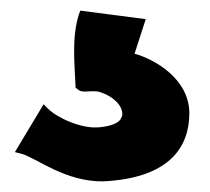

<svg xmlns="http://www.w3.org/2000/svg" viewBox="-20 -87 395 361"><path d="M8 199 20 202C47 209 102 255 174 254C299 248 336 189 336 126C336 61 270 24 233 14L254 -51L131 -67L128 -59C115 -16 120 30 122 74V78L125 80C134 89 144 83 164 85C200 95 214 119 209 133L208 134C207 140 197 149 170 152C133 157 86 133 71 118L62 109Z"/></svg>

Font: Rabbid Highway Sign IV
Style: Blk
Weight: 400
Foundry: Cannot Into Space Fonts
Version: Version 0.277